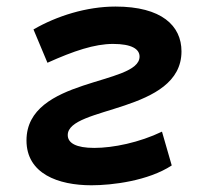

<svg xmlns="http://www.w3.org/2000/svg" viewBox="-20 -547 626 577"><path d="M254.9 9.8C316.9 9.8 425.3 -3.4 496.1 -49.8L466.8 -151.4C398.9 -118.7 320.3 -102.5 263.2 -102.5C208.5 -102.5 183.6 -117.2 183.6 -141.1C183.6 -228.5 525.4 -207 525.4 -392.6C525.4 -469.7 465.8 -527.3 327.1 -527.3C240.2 -527.3 150.4 -499 80.6 -458.5L122.6 -358.4C201.7 -394 264.2 -415 319.8 -415C376 -415 399.4 -399.4 399.4 -377C399.4 -290 59.6 -314.9 59.6 -125C59.6 -24.9 154.8 9.8 254.9 9.8Z"/></svg>

Font: Cascadia Code SemiBold
Style: Italic
Weight: 600
Italic angle: -10°
Monospace: yes
Designer: Aaron Bell
Foundry: Saja Typeworks
Version: Version 2404.023